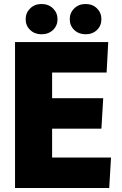

<svg xmlns="http://www.w3.org/2000/svg" viewBox="-20 -938 607 958"><path d="M55 -728H520L512 -576H240V-448H495L486 -296H240V-152H534L525 0H55ZM187 -767Q153 -767 130.5 -788.5Q108 -810 108 -842Q108 -874 130.5 -896Q153 -918 187 -918Q222 -918 244.5 -896Q267 -874 267 -842Q267 -810 244.5 -788.5Q222 -767 187 -767ZM407 -767Q373 -767 350.5 -788.5Q328 -810 328 -842Q328 -874 350.5 -896Q373 -918 407 -918Q442 -918 464 -896Q486 -874 486 -842Q486 -810 464 -788.5Q442 -767 407 -767Z"/></svg>

Font: Murecho ExtraBold
Style: Regular
Weight: 800
Designer: Neil Summerour
Foundry: Positype
Version: Version 1.010; ttfautohint (v1.8.3)